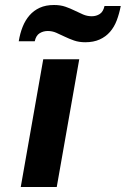

<svg xmlns="http://www.w3.org/2000/svg" viewBox="-20 -748 503 768"><path d="M321 -579Q296 -579 276 -586Q256 -593 238.5 -601.5Q221 -610 205 -617Q189 -624 171 -624Q153 -624 138.5 -615Q124 -606 119 -583H55Q60 -614 70.5 -640.5Q81 -667 98 -686.5Q115 -706 139 -717Q163 -728 196 -728Q222 -728 242 -721Q262 -714 279 -705.5Q296 -697 312.5 -690Q329 -683 347 -683Q365 -683 379 -692Q393 -701 398 -724H463Q457 -693 447 -666.5Q437 -640 420 -620.5Q403 -601 378.5 -590Q354 -579 321 -579ZM153 -511H297L207 0H63Z"/></svg>

Font: Overpass Heavy
Style: Italic
Weight: 900
Italic angle: -10°
Designer: Delve Withrington, Dave Bailey
Foundry: Delve Fonts
Version: Version 3.000;DELV;Overpass